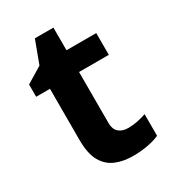

<svg xmlns="http://www.w3.org/2000/svg" viewBox="-166 -753 766 854"><g transform="rotate(-30 217.0 -326.0)"><path d="M308.1 -108.9Q333 -108.9 356 -113.5Q378.9 -118.2 401.9 -126V-15.1Q377.9 -3.9 342.5 2.9Q307.1 9.8 265.1 9.8Q215.8 9.8 177.7 -6.3Q139.2 -22 116.5 -61Q93.8 -100.1 93.8 -170.9V-434.1H22.9V-497.1L105 -546.9L147.9 -662.1H243.2V-545.9H396V-434.1H243.2V-170.9Q243.2 -140.1 261 -124.5Q278.8 -108.9 308.1 -108.9Z"/></g></svg>

Font: Nokora
Style: Bold
Weight: 700
Designer: Danh Hong
Version: Version 8.000; ttfautohint (v1.8.3)